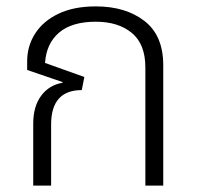

<svg xmlns="http://www.w3.org/2000/svg" viewBox="-20 -581 619 601"><path d="M280 -561Q373 -561 432 -515.5Q491 -470 491 -377V0H435V-370Q435 -443 392.5 -478Q350 -513 280 -513Q205 -513 165 -479Q125 -445 121 -384L244 -340L236 -299Q140 -299 140 -191V0H84V-194Q84 -248 109 -281.5Q134 -315 176 -322V-324L65 -362V-389Q65 -437 90 -476Q115 -515 163 -538Q211 -561 280 -561Z"/></svg>

Font: Noto Sans Thai Looped Light
Style: Regular
Weight: 300
Designer: Sasikarn Vongin, Ben Mitchell
Foundry: The Fontpad Ltd
Version: Version 1.001; ttfautohint (v1.8.4.7-5d5b)